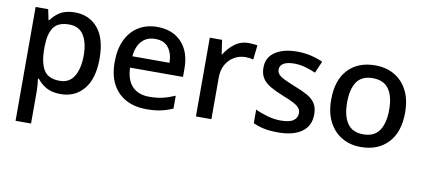

<svg xmlns="http://www.w3.org/2000/svg" viewBox="-71 -801 2852 1294"><g transform="rotate(10 1355.0 -154.5)"><path d="M352 -549Q449 -549 508.5 -479Q568 -409 568 -270Q568 -133 508 -61.5Q448 10 351 10Q289 10 250.5 -12.5Q212 -35 189 -66H182Q185 -48 187 -23.5Q189 1 189 20V240H83V-539H169L184 -467H189Q212 -501 250.5 -525Q289 -549 352 -549ZM327 -462Q252 -462 221 -418.5Q190 -375 189 -287V-271Q189 -178 219 -127.5Q249 -77 329 -77Q395 -77 427 -131Q459 -185 459 -272Q459 -360 427 -411Q395 -462 327 -462Z M915 -549Q1021 -549 1082 -483.5Q1143 -418 1143 -305V-247H781Q783 -164 824.5 -120Q866 -76 941 -76Q993 -76 1033.5 -85.5Q1074 -95 1117 -114V-26Q1076 -8 1035 1Q994 10 937 10Q858 10 798.5 -21Q739 -52 705.5 -113.5Q672 -175 672 -265Q672 -356 702.5 -419Q733 -482 787.5 -515.5Q842 -549 915 -549ZM915 -467Q858 -467 823.5 -430Q789 -393 783 -325H1037Q1036 -388 1006.5 -427.5Q977 -467 915 -467Z M1541 -549Q1555 -549 1571.5 -547.5Q1588 -546 1600 -544L1589 -445Q1563 -452 1535 -452Q1495 -452 1459.5 -432Q1424 -412 1402.5 -374.5Q1381 -337 1381 -284V0H1275V-539H1359L1373 -443H1377Q1403 -486 1444 -517.5Q1485 -549 1541 -549Z M2058 -152Q2058 -73 2000 -31.5Q1942 10 1839 10Q1782 10 1741.5 1.5Q1701 -7 1667 -23V-116Q1702 -99 1749.5 -85.5Q1797 -72 1842 -72Q1902 -72 1928.5 -91Q1955 -110 1955 -142Q1955 -160 1945 -174.5Q1935 -189 1907.5 -204.5Q1880 -220 1827 -240Q1775 -261 1739.5 -281.5Q1704 -302 1685 -330.5Q1666 -359 1666 -404Q1666 -474 1722.5 -511.5Q1779 -549 1872 -549Q1921 -549 1964.5 -539Q2008 -529 2049 -511L2014 -430Q1979 -445 1942 -455.5Q1905 -466 1867 -466Q1819 -466 1794 -451Q1769 -436 1769 -409Q1769 -390 1781 -376Q1793 -362 1821.5 -348Q1850 -334 1900 -314Q1950 -295 1985.5 -275Q2021 -255 2039.5 -226Q2058 -197 2058 -152Z M2659 -270Q2659 -136 2590 -63Q2521 10 2404 10Q2331 10 2274.5 -23Q2218 -56 2185.5 -118.5Q2153 -181 2153 -270Q2153 -404 2221 -476.5Q2289 -549 2407 -549Q2481 -549 2537.5 -516.5Q2594 -484 2626.5 -422Q2659 -360 2659 -270ZM2262 -270Q2262 -179 2296.5 -128Q2331 -77 2406 -77Q2481 -77 2515.5 -128Q2550 -179 2550 -270Q2550 -362 2515 -411.5Q2480 -461 2405 -461Q2330 -461 2296 -411.5Q2262 -362 2262 -270Z"/></g></svg>

Font: Noto Sans Gurmukhi UI Medium
Style: Regular
Weight: 500
Designer: Jelle Bosma - Monotype Design Team
Foundry: Monotype Imaging Inc.
Version: Version 2.004; ttfautohint (v1.8.4.7-5d5b)